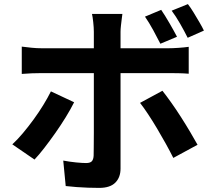

<svg xmlns="http://www.w3.org/2000/svg" viewBox="-20 -857 1040 935"><path d="M765 -809Q784 -781 806 -743Q828 -705 842 -678L761 -644Q746 -674 726 -710.5Q706 -747 686 -776ZM895 -837Q909 -819 923.5 -795Q938 -771 951.5 -748Q965 -725 973 -708L894 -673Q878 -705 857.5 -741Q837 -777 816 -805ZM576 -789Q575 -782 573 -766Q571 -750 569 -732.5Q567 -715 567 -702Q567 -672 567 -636Q567 -600 567 -564.5Q567 -529 567 -500Q567 -480 567 -444Q567 -408 567 -363Q567 -318 567 -269.5Q567 -221 567 -175.5Q567 -130 567 -93.5Q567 -57 567 -36Q567 7 541.5 32.5Q516 58 463 58Q436 58 408 57Q380 56 353 54Q326 52 300 49L288 -75Q320 -69 350.5 -66Q381 -63 399 -63Q419 -63 427 -71.5Q435 -80 436 -99Q436 -108 436.5 -138Q437 -168 437 -209Q437 -250 437 -296Q437 -342 437 -384Q437 -426 437 -457Q437 -488 437 -500Q437 -518 437 -554.5Q437 -591 437 -632Q437 -673 437 -702Q437 -722 434 -749.5Q431 -777 428 -789ZM86 -630Q109 -627 134 -624.5Q159 -622 183 -622Q195 -622 231.5 -622Q268 -622 319 -622Q370 -622 428.5 -622Q487 -622 546.5 -622Q606 -622 657.5 -622Q709 -622 747 -622Q785 -622 800 -622Q821 -622 849.5 -624Q878 -626 899 -629V-498Q876 -500 849 -500.5Q822 -501 801 -501Q786 -501 748.5 -501Q711 -501 659.5 -501Q608 -501 549 -501Q490 -501 431 -501Q372 -501 321 -501Q270 -501 233.5 -501Q197 -501 183 -501Q161 -501 134.5 -500Q108 -499 86 -497ZM341 -359Q324 -325 300 -286Q276 -247 248.5 -208Q221 -169 195 -135.5Q169 -102 148 -80L40 -154Q65 -177 91.5 -208.5Q118 -240 143.5 -275Q169 -310 190.5 -345Q212 -380 228 -412ZM771 -415Q790 -391 813.5 -358Q837 -325 861 -287.5Q885 -250 906 -214.5Q927 -179 942 -152L824 -88Q808 -120 787.5 -157Q767 -194 745 -231Q723 -268 701.5 -300.5Q680 -333 662 -356Z"/></svg>

Font: Noto Sans SC Thin
Style: Bold
Weight: 700
Version: Version 2.004-H2;hotconv 1.0.118;makeotfexe 2.5.65603